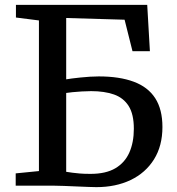

<svg xmlns="http://www.w3.org/2000/svg" viewBox="-20 -763 728 789"><path d="M376 6Q366.5 6 344.5 5.2Q322.5 4.5 295 3.2Q267.5 2 242.2 1Q217 0 200.5 0H44.5V-50.5L140 -60V-679L45.5 -691V-743H585L596 -552.5H524.5L492 -682L252 -689V-437Q260 -438.5 275.5 -440.5Q291 -442.5 310.5 -444.5Q330 -446.5 349.8 -447.8Q369.5 -449 386 -449Q471 -449 529.5 -427.2Q588 -405.5 617.8 -359.5Q647.5 -313.5 647.5 -241Q647.5 -163.5 612.8 -108Q578 -52.5 516.8 -23.2Q455.5 6 376 6ZM352 -48.5Q415 -48.5 454 -71.5Q493 -94.5 511.5 -136.2Q530 -178 530 -234Q530 -293.5 508.8 -327.2Q487.5 -361 448.2 -374.8Q409 -388.5 354.5 -388.5Q336.5 -388.5 315.8 -387.2Q295 -386 277.8 -384.2Q260.5 -382.5 252 -381V-57Q265 -55 277.8 -53.2Q290.5 -51.5 308 -50Q325.5 -48.5 352 -48.5Z"/></svg>

Font: Merriweather 20pt Medium
Style: Regular
Weight: 500
Version: Version 2.100